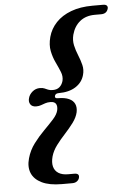

<svg xmlns="http://www.w3.org/2000/svg" viewBox="-59 -796 637 963"><g transform="rotate(-5 259.5 -314.0)"><path d="M217 -319Q213.5 -306 229.5 -306Q265 -306 286 -296.5Q307 -287 315 -269.5Q323 -252 318 -227.5Q312 -201.5 292.8 -175.8Q273.5 -150 249.8 -124.2Q226 -98.5 206.2 -72Q186.5 -45.5 178.5 -17.5Q170.5 12 176 33.5Q181.5 55 200 66.8Q218.5 78.5 248 78.5H279.5Q293.5 78.5 298.8 84.5Q304 90.5 300.5 102.5Q297.5 112 288.5 118.5Q279.5 125 265.5 125H213Q150.5 125 112.5 106.5Q74.5 88 61.2 55.8Q48 23.5 60 -18.5Q71 -58 95.5 -90.8Q120 -123.5 147.5 -151Q175 -178.5 196.2 -202Q217.5 -225.5 222 -247Q226 -267 218.8 -278.5Q211.5 -290 191 -290Q176.5 -290 165.2 -286.2Q154 -282.5 143.2 -278.5Q132.5 -274.5 119 -274.5Q98 -274.5 89.5 -288Q81 -301.5 86.5 -319.5Q91 -337 107.2 -350.8Q123.5 -364.5 144.5 -364.5Q158.5 -364.5 167.2 -360.8Q176 -357 185.2 -353Q194.5 -349 209 -349Q230 -349 242.8 -360Q255.5 -371 261 -390Q266.5 -412.5 257.2 -435.5Q248 -458.5 235 -485.5Q222 -512.5 215.5 -544.2Q209 -576 219.5 -615.5Q230.5 -656 259.8 -687Q289 -718 335.5 -735.5Q382 -753 444 -753H496.5Q511 -753 516.2 -746.5Q521.5 -740 518 -730Q514.5 -718.5 505.8 -712.5Q497 -706.5 483 -706.5H451.5Q406.5 -706.5 376.8 -682.8Q347 -659 335.5 -616.5Q328.5 -589 334.2 -563Q340 -537 350.5 -511.8Q361 -486.5 367.2 -461.5Q373.5 -436.5 366 -410.5Q356 -374 322.5 -352.5Q289 -331 236.5 -331Q228 -331 223.2 -327.8Q218.5 -324.5 217 -319Z"/></g></svg>

Font: Fraunces SemiBold
Style: Italic
Weight: 600
Italic angle: -16°
Version: Version 1.000;[b76b70a41]